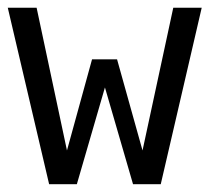

<svg xmlns="http://www.w3.org/2000/svg" viewBox="-20 -474 540 494"><path d="M0 -454.1H74.2L152.3 -86.9L216.8 -321.3H281.2L346.7 -86.9L425.8 -454.1H499L393.6 0H322.3L250 -249L177.7 0H106.4Z"/></svg>

Font: BabelStone Irk Bitig
Style: Regular
Weight: 400
Designer: Andrew West
Foundry: BabelStone
Version: Version 1.03 June 7, 2023